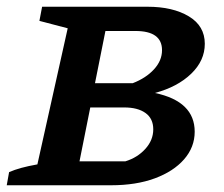

<svg xmlns="http://www.w3.org/2000/svg" viewBox="-30 -550 666 570"><path d="M-10 0 -3 -39Q13 -46 33 -51.5Q53 -57 81 -62L171 -466L87 -488L95 -530H408Q483 -530 530.5 -501.5Q578 -473 578 -420Q578 -370 537.5 -331Q497 -292 430 -274Q548 -249 548 -159Q548 -113 516.5 -77Q485 -41 429.5 -20.5Q374 0 300 0ZM372 -458H283L252 -303H364Q403 -318 427 -344Q451 -370 451 -401Q451 -458 372 -458ZM206 -71H342Q378 -82 401.5 -108Q425 -134 425 -166Q425 -198 402 -214.5Q379 -231 339 -231H238Z"/></svg>

Font: Piazzolla SC SemiBold
Style: Italic
Weight: 600
Italic angle: -11.3°
Designer: Juan Pablo del Peral
Foundry: Huerta Tipografica
Version: Version 1.330